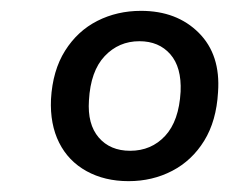

<svg xmlns="http://www.w3.org/2000/svg" viewBox="-20 -734 423 354"><path d="M217 -400Q173 -400 139.5 -418.5Q106 -437 89 -471Q72 -505 74 -551Q77 -604 100 -640.5Q123 -677 159.5 -695.5Q196 -714 240 -714Q306 -714 346.5 -673.5Q387 -633 382 -564Q379 -511 356.5 -474.5Q334 -438 297.5 -419Q261 -400 217 -400ZM220 -456Q259 -456 284.5 -483.5Q310 -511 313 -565Q315 -610 294 -634Q273 -658 237 -658Q199 -658 173 -630.5Q147 -603 144 -549Q141 -505 162 -480.5Q183 -456 220 -456Z"/></svg>

Font: Nunito Sans 10pt SemiBold
Style: Italic
Weight: 600
Italic angle: -9°
Designer: Vernon Adams
Foundry: Vernon Adams
Version: Version 3.101;gftools[0.9.27]